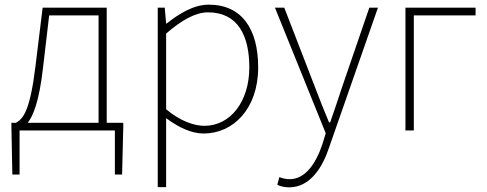

<svg xmlns="http://www.w3.org/2000/svg" viewBox="-20 -560 2089 824"><path d="M403 -33H99C121 -61 148 -121 165 -272L191 -494H403ZM438 -33V-527H163L132 -274C109 -88 81 -50 48 -33H29V-13L33 189H64V0H473V189H504L509 -13V-33Z M693 -416C760 -474 819 -507 873 -507C1002 -507 1050 -405 1050 -271C1050 -124 969 -20 857 -20C815 -20 755 -39 693 -91ZM657 243H693V-53C749 -11 804 13 854 13C980 13 1088 -92 1088 -271C1088 -434 1019 -540 876 -540C810 -540 747 -500 695 -459H693L687 -527H657Z M1221 244C1312 244 1365 156 1392 74L1602 -527H1565L1447 -183C1432 -138 1414 -82 1397 -35H1392C1372 -82 1350 -138 1333 -183L1200 -527H1160L1378 12L1363 61C1334 145 1289 209 1223 209C1207 209 1190 205 1179 200L1170 233C1183 240 1203 244 1221 244Z M1720 0H1756V-494H2021V-527H1720Z"/></svg>

Font: Noto Sans Japanese Thin
Style: Regular
Weight: 100
Designer: Ryoko NISHIZUKA (kana & ideographs); Paul D. Hunt (Latin, Greek & Cyrillic); Wenlong ZHANG (bopomofo); Sandoll Communica
Foundry: Adobe Systems Incorporated
Version: Version 1.000;PS 1;hotconv 1.0.78;makeotf.lib2.5.61930